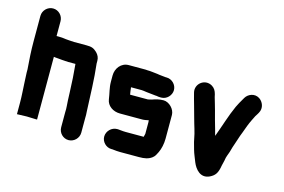

<svg xmlns="http://www.w3.org/2000/svg" viewBox="-100 -968 1840 1245"><g transform="rotate(15 820.0 -345.5)"><path d="M118 -745C81 -745 50 -714 50 -677V-506C50 -444 54 -382 59 -320V-299C60 -276 61 -254 62 -235C64 -188 68 -146 68 -100V-22L134 -24C151 -23 178 -22 194 -22C204 -22 203 -22 203 -22V-443C206 -443 208 -443 210 -442L234 -440C251 -439 268 -436 284 -436C290 -436 296 -436 301 -435H350C356 -375 360 -311 362 -247L364 -195C365 -167 369 -143 367 -116V-14C367 23 397 54 434 54C471 54 502 23 502 -14V-113C503 -126 502 -140 501 -155C496 -261 494 -373 482 -473V-491C482 -512 474 -529 459 -544C437 -565 422 -570 388 -570H305C299 -571 293 -571 287 -571C282 -571 277 -571 271 -572L247 -574C231 -577 214 -578 197 -578H185V-677C185 -714 155 -745 118 -745Z M904 -205C904 -203 905 -193 905 -191V-114C903 -107 901 -100 900 -94V-93H778C767 -93 758 -94 747 -95L727 -97H721C684 -97 653 -66 652 -30C651 6 682 38 718 38H725C734 38 744 41 754 41C763 42 771 42 778 42H904C942 42 967 37 990 20C1006 8 1011 -5 1020 -23C1032 -48 1040 -83 1040 -118V-277C1040 -315 1002 -355 963 -355C936 -355 910 -348 889 -340C880 -338 872 -336 864 -334H744C742 -343 741 -349 740 -359L738 -377C737 -379 737 -381 737 -382H808C813 -381 817 -381 821 -381L842 -378C866 -376 882 -373 907 -371H911C920 -369 929 -368 937 -368H944C980 -368 1011 -400 1011 -436C1011 -472 980 -503 944 -503H938C929 -503 917 -506 909 -506C899 -506 889 -509 879 -510C854 -512 837 -516 811 -516C804 -517 798 -517 791 -517H686C635 -517 602 -472 602 -425V-383C602 -342 614 -307 619 -269C625 -227 665 -199 712 -199H863C878 -199 890 -203 904 -205Z M1434 -28C1437 -49 1446 -75 1449 -99C1455 -121 1464 -138 1469 -160C1474 -181 1486 -210 1492 -231L1502 -261L1512 -287C1523 -318 1535 -351 1549 -379L1556 -393C1562 -407 1565 -411 1574 -425L1581 -437C1602 -473 1584 -513 1557 -530C1522 -552 1481 -533 1465 -506L1458 -494C1445 -472 1437 -458 1426 -435C1395 -367 1374 -293 1346 -219C1342 -230 1340 -241 1336 -255C1324 -295 1313 -336 1302 -378C1293 -414 1287 -427 1278 -461L1274 -479C1268 -501 1260 -516 1241 -528C1188 -560 1126 -511 1141 -454C1154 -401 1171 -349 1185 -294C1197 -248 1212 -210 1220 -163C1224 -139 1232 -119 1237 -97C1244 -71 1258 -41 1266 -19C1283 22 1322 72 1381 44C1414 28 1426 8 1434 -28Z"/></g></svg>

Font: Electronic
Style: UltThk
Weight: 900
Version: Version 1.011